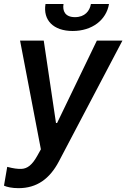

<svg xmlns="http://www.w3.org/2000/svg" viewBox="-31 -752 642 976"><path d="M63.2 204.5C156.2 204.5 221.6 157 268.1 68.9L591.3 -545.5H461.3L259.2 -126.8H253.6L191.4 -545.5H71L176.8 7.1L158.4 40.1C132.5 86.6 108.3 105.1 78.1 106.5C56.5 106.9 39.4 104.8 5.7 96.2L-10.7 191.8C3.6 198.5 29.8 204.5 63.2 204.5ZM200.3 -731.5C186.8 -650.2 239.7 -594.5 338.4 -594.5C437.5 -594.5 509.2 -650.2 523.1 -731.5H431.1C425.1 -696.4 400.6 -664.8 350.1 -664.8C299.7 -664.8 285.9 -696.7 291.9 -731.5Z"/></svg>

Font: Magic Ui Pro Semi Bold
Style: Italic
Weight: 600
Italic angle: -9.39999°
Designer: Stefan Endress, Andreas Faust
Version: Version 1.000;FEAKit 1.0